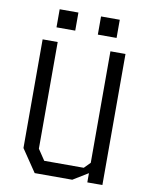

<svg xmlns="http://www.w3.org/2000/svg" viewBox="-94 -936 788 1004"><g transform="rotate(10 300.0 -433.5)"><path d="M440 -696V-104L408.5 -72H198.5L160 -129.5V-696H80V-119L160.5 0H360L440 -49V0H520V-696ZM360 -770.5V-867H459.5V-770.5ZM140.5 -770.5V-866.5H240V-770.5Z"/></g></svg>

Font: Kode Mono
Style: Regular
Weight: 400
Monospace: yes
Designer: Isa Ozler
Foundry: Kadena LLC
Version: Version 1.000;gftools[0.9.28]